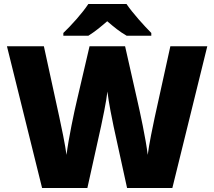

<svg xmlns="http://www.w3.org/2000/svg" viewBox="-20 -947 1079 967"><path d="M617 -927H425C395 -881 337 -817 299 -781V-767H425C460 -789 485 -810 520 -840C555 -810 583 -787 618 -767H742V-781C708 -815 648 -881 617 -927ZM1024 -714H838L759 -355C751 -319 730 -216 724 -167C715 -245 684 -388 671 -444L610 -714H431L368 -444C354 -386 325 -248 315 -167C309 -214 287 -321 279 -356L201 -714H15L192 0H420L489 -311C494 -334 516 -437 521 -486C526 -437 547 -334 552 -311L620 0H848Z"/></svg>

Font: Noto Sans Gurmukhi Black
Style: Regular
Weight: 900
Designer: Jelle Bosma - Monotype Design Team
Foundry: Monotype Imaging Inc.
Version: Version 2.004